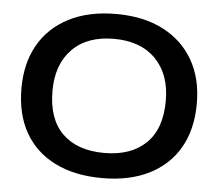

<svg xmlns="http://www.w3.org/2000/svg" viewBox="-48 -682 846 746"><g transform="rotate(5 375.0 -309.0)"><path d="M376 11Q269 11 192 -27.5Q115 -66 74.5 -137.5Q34 -209 34 -310Q34 -407 74.5 -478.5Q115 -550 192 -589.5Q269 -629 376 -629Q483 -629 559.5 -589.5Q636 -550 677 -478.5Q718 -407 718 -310Q718 -209 677 -137.5Q636 -66 559.5 -27.5Q483 11 376 11ZM376 -87Q480 -87 538.5 -143.5Q597 -200 597 -310Q597 -413 538.5 -472.5Q480 -532 376 -532Q271 -532 213 -472.5Q155 -413 155 -310Q155 -200 213 -143.5Q271 -87 376 -87Z"/></g></svg>

Font: Inconsolata ExtraExpanded
Style: Bold
Weight: 700
Width: 8
Monospace: yes
Designer: Raph Levien, Cyreal, Brenton Simpson
Foundry: Raph Levien, Cyreal, Google
Version: Version 3.100; ttfautohint (v1.8.4.7-5d5b)